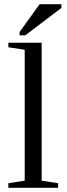

<svg xmlns="http://www.w3.org/2000/svg" viewBox="-20 -898 318 918"><path d="M179.2 -34.2 257.8 -22V0H20V-22L98.1 -34.2V-660.2L20 -671.9V-693.8H179.2ZM73.7 -729V-745.1L169.4 -877.9H273.4V-859.9L100.6 -729Z"/></svg>

Font: Times New Roman
Style: Regular
Weight: 400
Designer: Steve Matteson
Foundry: Ascender Corporation
Version: Version 2.00.3